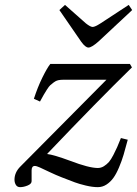

<svg xmlns="http://www.w3.org/2000/svg" viewBox="-20 -751 559 783"><path d="M222.2 -710 245.1 -731 330.1 -655.8Q348.6 -641.1 357.9 -641.1Q367.2 -641.1 390.1 -655.8L504.9 -731L519 -710L380.9 -581.1Q353.5 -557.1 340.8 -557.1Q328.1 -557.1 311 -581.1ZM39.1 -18.1Q39.1 -47.9 63 -71.8Q85 -94.2 414.1 -425.8H237.8Q226.1 -425.8 217 -423.8Q208 -421.9 199.2 -415Q190.4 -408.2 185.3 -403.8Q180.2 -399.4 171.1 -385.3Q162.1 -371.1 158.4 -364.5Q154.8 -357.9 143.1 -336.9L118.2 -348.1Q133.3 -395 152.6 -434.3Q171.9 -473.6 185.1 -490.2H509.8L518.1 -476.1Q381.3 -342.8 171.9 -123Q198.7 -120.1 266.1 -95.2Q342.8 -65.9 378.9 -65.9Q392.1 -65.9 403.8 -73.2Q415.5 -80.6 424.1 -90.3Q432.6 -100.1 442.4 -119.1Q452.1 -138.2 457.8 -150.9Q463.4 -163.6 473.1 -188L501 -181.2Q491.7 -145.5 484.1 -120.1Q476.6 -94.7 465.3 -68.1Q454.1 -41.5 442.1 -25.1Q430.2 -8.8 414.1 1.7Q397.9 12.2 378.9 12.2Q356.9 12.2 329.6 5.6Q302.2 -1 285.4 -7.3Q268.6 -13.7 231.9 -27.8Q208 -37.1 182.4 -49.3Q156.7 -61.5 142.8 -67.9Q128.9 -74.2 122.1 -74.2Q108.9 -74.2 108.9 -56.2V-12.2Q108.9 -1 92.5 5.6Q76.2 12.2 62 12.2Q50.3 12.2 44.7 2.9Q39.1 -6.3 39.1 -18.1Z"/></svg>

Font: Linguistics Pro
Style: Italic
Weight: 400
Italic angle: -12°
Designer: Stefan Peev, Context Ltd
Foundry: Stefan Peev, Context Ltd
Version: Version 001.000